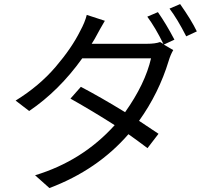

<svg xmlns="http://www.w3.org/2000/svg" viewBox="-20 -866 1040 954"><path d="M711.9 -783.2 764.6 -805.7Q805.7 -747.1 846.7 -668.9L793.9 -644.5L840.8 -617.2Q827.1 -593.8 818.4 -564.5Q769.5 -403.3 670.9 -265.6Q718.8 -234.4 767.6 -201.2L712.9 -129.9Q657.2 -171.9 618.2 -199.2Q463.9 -21.5 225.6 68.4L154.3 4.9Q389.6 -66.4 549.8 -244.1Q444.3 -311.5 330.1 -376L381.8 -434.6Q480.5 -382.8 601.6 -308.6Q701.2 -449.2 730.5 -576.2H388.7Q273.4 -415 125 -314.5L57.6 -366.2Q174.8 -438.5 255.9 -533.2Q336.9 -627.9 378.9 -712.9Q402.3 -755.9 411.1 -792L501 -762.7Q475.6 -719.7 457 -684.6Q454.1 -677.7 435.5 -648.4H709Q752 -648.4 775.4 -657.2L792 -647.5Q752.9 -727.5 711.9 -783.2ZM822.3 -823.2 875 -845.7Q930.7 -766.6 958 -710L905.3 -685.5Q860.4 -773.4 822.3 -823.2Z"/></svg>

Font: Nasu
Style: Regular
Weight: 400
Designer: Ryoko NISHIZUKA (kana &amp; ideographs); Paul D. Hunt (Latin, Greek &amp; Cyrillic); Wenlong ZHANG (bopomofo); Sandoll C
Version: Version 2014.1215